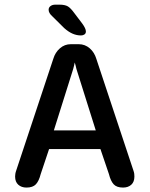

<svg xmlns="http://www.w3.org/2000/svg" viewBox="-20 -816 659 845"><path d="M96.5 9.5Q74.5 9.5 60.5 -3Q46.5 -15.5 46.5 -39Q46.5 -44.5 47.5 -51Q48.5 -57.5 51 -64.5L214.5 -557Q223 -585.5 243.8 -603.5Q264.5 -621.5 291.5 -621.5H326.5Q354 -621.5 374.8 -603.5Q395.5 -585.5 404 -557L567.5 -64.5Q570 -57.5 570.8 -51Q571.5 -44.5 571.5 -39Q571.5 -15.5 557.8 -3Q544 9.5 521.5 9.5Q493.5 9.5 480.2 -5Q467 -19.5 459.5 -49.5L422 -160H196L159 -49.5Q151.5 -19.5 138 -5Q124.5 9.5 96.5 9.5ZM217 -242H401.5L316.5 -512Q314.5 -520 312.8 -527.5Q311 -535 309 -541Q308 -535 306 -527.5Q304 -520 302 -512ZM336.5 -660Q317.5 -660 299.5 -667.8Q281.5 -675.5 262.5 -692.5L210.5 -744Q194 -758.5 194 -773Q194 -783 202.2 -789.2Q210.5 -795.5 223.5 -795.5H241.5Q266 -795.5 278.8 -787.8Q291.5 -780 307 -758.5L341.5 -713Q358 -690.5 358 -677.5Q358 -669 351.8 -664.5Q345.5 -660 336.5 -660Z"/></svg>

Font: Sono ExtraLight Monospace Medium
Style: Regular
Weight: 500
Version: Version 2.112